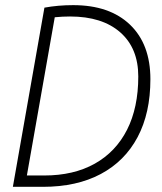

<svg xmlns="http://www.w3.org/2000/svg" viewBox="-20 -723 626 743"><path d="M29.8 0 151.9 -693.4Q204.6 -703.1 263.2 -703.1Q404.3 -703.1 483.2 -627.4Q562 -551.8 562 -416.5Q562 -285.6 512.5 -192.4Q462.9 -99.1 369.9 -49.6Q276.9 0 146 0ZM84 -43.9H150.9Q265.1 -43.9 346.7 -89.6Q428.2 -135.3 471.7 -220.9Q515.1 -306.6 515.1 -427.2Q515.1 -536.6 445.3 -597.9Q375.5 -659.2 251 -659.2Q221.7 -659.2 191.9 -656.2Z"/></svg>

Font: Cascadia Mono PL ExtraLight
Style: Italic
Weight: 200
Italic angle: -10°
Monospace: yes
Designer: Aaron Bell
Foundry: Saja Typeworks
Version: Version 2404.023; ttfautohint (v1.8.4)